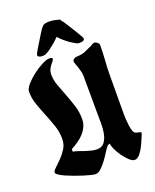

<svg xmlns="http://www.w3.org/2000/svg" viewBox="-164 -994 882 1092"><g transform="rotate(-20 277.0 -448.0)"><path d="M198 -704Q207 -704 216 -701L217 -698Q217 -690 211 -682.5Q205 -675 197.5 -665.5Q190 -656 184 -643.5Q178 -631 178 -613Q178 -581 190.5 -546.5Q203 -512 217.5 -475Q232 -438 244.5 -398.5Q257 -359 257 -317Q257 -291 247 -270Q237 -249 221 -231.5Q205 -214 184.5 -200Q164 -186 143 -175V-160Q160 -157 176.5 -151Q193 -145 209.5 -139.5Q226 -134 243.5 -129.5Q261 -125 279 -125Q309 -125 324 -146Q339 -167 344.5 -196Q350 -225 349.5 -256.5Q349 -288 349 -308L348 -543Q348 -557 344 -572.5Q340 -588 335.5 -601.5Q331 -615 327 -625.5Q323 -636 323 -641L328 -652Q340 -660 349.5 -660Q359 -660 372 -662Q391 -664 411.5 -674Q432 -684 450 -691Q457 -700 471 -700Q476 -700 481.5 -697Q487 -694 489 -691Q497 -686 497 -674Q497 -629 493.5 -584Q490 -539 490 -494L489 -258Q489 -248 490 -230Q491 -212 493.5 -193.5Q496 -175 500.5 -160Q505 -145 513 -141Q521 -137 530 -135.5Q539 -134 547 -131V-122Q542 -111 533.5 -90Q525 -69 514 -48Q503 -27 489 -11Q475 5 459 5Q445 5 427.5 -11.5Q410 -28 394 -50Q378 -72 367.5 -95Q357 -118 357 -131L343 -126Q332 -114 318.5 -92Q305 -70 289 -48.5Q273 -27 256 -11Q239 5 222 5Q214 5 195.5 0.5Q177 -4 153 -11.5Q129 -19 103 -28.5Q77 -38 55.5 -47.5Q34 -57 20 -66.5Q6 -76 6 -83Q6 -93 22.5 -108Q39 -123 59 -143.5Q79 -164 95.5 -190Q112 -216 112 -249Q112 -291 98.5 -330.5Q85 -370 69 -409Q53 -448 39.5 -486.5Q26 -525 26 -565Q26 -583 47 -607Q68 -631 96 -652.5Q124 -674 153 -689Q182 -704 198 -704ZM227 -889H228Q235 -897 248.5 -899.5Q262 -902 277 -901Q292 -900 306.5 -897Q321 -894 330 -891H335L333 -887Q343 -876 357 -854.5Q371 -833 394 -795Q400 -784 406 -775Q412 -766 418 -754Q424 -743 420.5 -737.5Q417 -732 410.5 -730Q404 -728 396.5 -728Q389 -728 386 -728Q381 -728 369.5 -734Q358 -740 343 -750Q328 -760 311.5 -774Q295 -788 280 -805Q265 -789 248.5 -775Q232 -761 218 -751Q204 -741 192.5 -735.5Q181 -730 176 -730Q173 -730 165.5 -730Q158 -730 151.5 -732Q145 -734 141.5 -739.5Q138 -745 144 -756Q150 -768 156 -777Q162 -786 168 -797Q191 -834 204 -855.5Q217 -877 227 -888Z"/></g></svg>

Font: CAT Schmalfette Thannhaeuser
Style: Regular
Weight: 700
Designer: Peter Wiegel nach Herbert Thanhaeuser 1939/40
Foundry: CAT-Fonts, Peter Wiegel
Version: Version 1.000